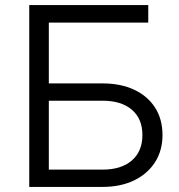

<svg xmlns="http://www.w3.org/2000/svg" viewBox="-20 -735 703 755"><path d="M95 0V-715H172V-56L160 -68H383Q457 -68 498.5 -104Q540 -140 540 -204Q540 -268 498.5 -303.5Q457 -339 383 -339H136V-407H383Q455 -407 508 -382Q561 -357 590 -311.5Q619 -266 619 -204Q619 -143 589.5 -97Q560 -51 507 -25.5Q454 0 383 0ZM150 -646V-715H563V-646Z"/></svg>

Font: Wix Madefor Display
Style: Regular
Weight: 400
Designer: Dalton Maag Ltd
Foundry: Dalton Maag Ltd
Version: Version 3.100